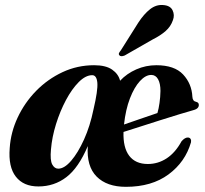

<svg xmlns="http://www.w3.org/2000/svg" viewBox="-20 -728 812 761"><path d="M737 -164Q714.5 -86 648 -36.8Q581.5 12.5 479 12.5Q403.5 12.5 363 -28.2Q322.5 -69 328 -149Q291.5 -63 243.2 -26Q195 11 132 11Q73 11 42.8 -27.8Q12.5 -66.5 18.5 -141Q22.5 -203.5 50 -262.2Q77.5 -321 123.2 -367.8Q169 -414.5 227.8 -442Q286.5 -469.5 353 -469.5Q399.5 -469.5 424.5 -452Q449.5 -434.5 456 -408Q482.5 -436.5 520.2 -453Q558 -469.5 599.5 -469.5Q671.5 -469.5 705.8 -432.8Q740 -396 742.5 -344.5Q743.5 -327 757 -324.5Q768 -322 768 -312.5Q768.5 -306 763.5 -300.2Q758.5 -294.5 745 -291Q726.5 -286 691.2 -275.2Q656 -264.5 614.2 -251.2Q572.5 -238 533.8 -225.5Q495 -213 469.5 -205Q467.5 -143 492.2 -110.5Q517 -78 566 -78Q606.5 -78 640.8 -100.5Q675 -123 699.5 -168Q713 -183.5 725 -183Q732.5 -182.5 735.5 -177Q738.5 -171.5 737 -164ZM579.5 -431Q557 -431 534.5 -406.5Q512 -382 495 -338Q478 -294 471.5 -234.5Q497.5 -243.5 533.8 -256Q570 -268.5 604 -280Q609 -297 612.2 -319.8Q615.5 -342.5 616 -367.5Q616 -397 606.5 -414Q597 -431 579.5 -431ZM182 -135.5Q178 -93 187 -76.2Q196 -59.5 211 -59.5Q235 -59.5 262 -90.8Q289 -122 313 -175Q337 -228 350.5 -294Q368.5 -370.5 365.8 -400.2Q363 -430 345.5 -430Q319.5 -430 292.2 -402.8Q265 -375.5 241.5 -331.5Q218 -287.5 202 -236Q186 -184.5 182 -135.5ZM528 -638Q550.5 -672.5 574.8 -691.5Q599 -710.5 627 -708Q655 -706 664 -687.2Q673 -668.5 665.5 -648.5Q657 -623 636.5 -605Q616 -587 585 -571.5L474 -508Q458.5 -502 453 -509Q449.5 -513.5 452 -518.2Q454.5 -523 459 -528.5Z"/></svg>

Font: Fraunces 72pt S000
Style: Bold Italic
Weight: 700
Italic angle: -16°
Version: Version 1.000; ttfautohint (v1.8.3)